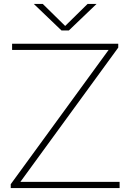

<svg xmlns="http://www.w3.org/2000/svg" viewBox="-20 -964 668 984"><path d="M35 0V-20L536.5 -708H42V-740H586V-720L84.5 -32H593V0ZM295 -808 153 -944H199L314 -831L429 -944H475L333 -808Z"/></svg>

Font: Encode Sans Expanded Thin
Style: Regular
Weight: 100
Width: 7
Designer: Multiple Designers
Foundry: Impallari Type
Version: Version 3.000; ttfautohint (v1.8.3) -l 8 -r 50 -G 200 -x 14 